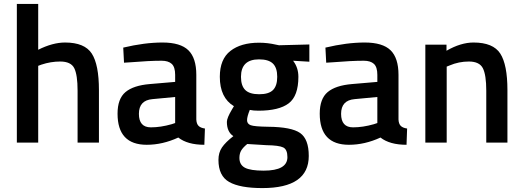

<svg xmlns="http://www.w3.org/2000/svg" viewBox="-20 -728 2671 980"><path d="M175 0H66V-708H175V-474Q249 -511 312 -511Q412 -511 448.5 -454.5Q485 -398 485 -268V0H376V-265Q376 -346 359 -380Q342 -414 287 -414Q239 -414 191 -398L175 -392Z M982 -346V-118Q983 -96 993.5 -85.5Q1004 -75 1026 -72L1023 11Q937 11 890 -26Q810 11 729 11Q580 11 580 -148Q580 -224 620.5 -258Q661 -292 745 -299L874 -310V-346Q874 -386 856.5 -402Q839 -418 805 -418Q741 -418 645 -410L613 -408L609 -485Q718 -511 809.5 -511Q901 -511 941.5 -471.5Q982 -432 982 -346ZM758 -222Q689 -216 689 -147Q689 -78 750 -78Q800 -78 856 -94L874 -100V-233Z M1556 68Q1556 232 1319 232Q1205 232 1150 201Q1095 170 1095 88Q1095 51 1113 24.5Q1131 -2 1171 -33Q1138 -55 1138 -106Q1138 -126 1165 -171L1174 -186Q1102 -229 1102 -336Q1102 -426 1156 -468Q1210 -510 1302 -510Q1346 -510 1389 -500L1404 -497L1559 -501V-413L1476 -418Q1503 -383 1503 -336Q1503 -238 1453.5 -200.5Q1404 -163 1299 -163Q1273 -163 1255 -167Q1241 -133 1241 -114.5Q1241 -96 1259.5 -89Q1278 -82 1349 -81Q1468 -80 1512 -49Q1556 -18 1556 68ZM1202 78Q1202 113 1230 128Q1258 143 1326 143Q1447 143 1447 74Q1447 35 1425.5 24.5Q1404 14 1340 13L1242 7Q1220 25 1211 40.5Q1202 56 1202 78ZM1210 -336Q1210 -290 1232 -268.5Q1254 -247 1303 -247Q1352 -247 1373.5 -268.5Q1395 -290 1395 -336Q1395 -382 1373 -403.5Q1351 -425 1302 -425Q1210 -425 1210 -336Z M2014 -346V-118Q2015 -96 2025.5 -85.5Q2036 -75 2058 -72L2055 11Q1969 11 1922 -26Q1842 11 1761 11Q1612 11 1612 -148Q1612 -224 1652.5 -258Q1693 -292 1777 -299L1906 -310V-346Q1906 -386 1888.5 -402Q1871 -418 1837 -418Q1773 -418 1677 -410L1645 -408L1641 -485Q1750 -511 1841.5 -511Q1933 -511 1973.5 -471.5Q2014 -432 2014 -346ZM1790 -222Q1721 -216 1721 -147Q1721 -78 1782 -78Q1832 -78 1888 -94L1906 -100V-233Z M2260 0H2151V-500H2259V-469Q2332 -511 2397 -511Q2497 -511 2533.5 -454.5Q2570 -398 2570 -268V0H2462V-265Q2462 -346 2444.5 -380Q2427 -414 2373 -414Q2322 -414 2275 -394L2260 -388Z"/></svg>

Font: Titillium Web[RUS by Daymarius]
Style: Regular
Weight: 600
Designer: Cyrillization by Daymarius
Foundry: Cyrillization by Daymarius
Version: Version 1.002 September 11, 2018